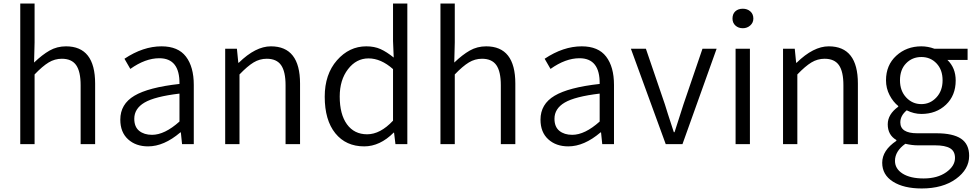

<svg xmlns="http://www.w3.org/2000/svg" viewBox="-20 -816 5519 1087"><path d="M94.7 0V-795.9H175.8V-575.2L172.9 -461.9Q218.8 -505.9 260.7 -529.8Q302.7 -553.7 353.5 -553.7Q518.6 -553.7 518.6 -342.8V0H436.5V-333Q436.5 -411.1 411.1 -447.3Q385.7 -483.4 330.1 -483.4Q290 -483.4 255.4 -462.4Q220.7 -441.4 175.8 -394.5V0Z M818.4 12.7Q749 12.7 705.1 -27.3Q661.1 -67.4 661.1 -138.7Q661.1 -226.6 740.7 -273.9Q820.3 -321.3 996.1 -340.8Q998 -486.3 881.8 -486.3Q802.7 -486.3 717.8 -425.8L684.6 -483.4Q790 -553.7 894.5 -553.7Q988.3 -553.7 1032.7 -495.6Q1077.1 -437.5 1077.1 -335V0H1010.7L1003.9 -66.4H1001Q908.2 12.7 818.4 12.7ZM840.8 -52.7Q912.1 -52.7 996.1 -127.9V-286.1Q856.4 -269.5 798.3 -235.4Q740.2 -201.2 740.2 -143.6Q740.2 -97.7 768.1 -75.2Q795.9 -52.7 840.8 -52.7Z M1254.9 0V-540H1321.3L1329.1 -460.9H1332Q1426.8 -553.7 1513.7 -553.7Q1678.7 -553.7 1678.7 -342.8V0H1596.7V-333Q1596.7 -411.1 1571.3 -447.3Q1545.9 -483.4 1490.2 -483.4Q1450.2 -483.4 1415.5 -462.4Q1380.9 -441.4 1335.9 -394.5V0Z M2042 12.7Q1938.5 12.7 1878.4 -61.5Q1818.4 -135.7 1818.4 -268.6Q1818.4 -395.5 1887.7 -474.6Q1957 -553.7 2053.7 -553.7Q2099.6 -553.7 2134.3 -538.1Q2168.9 -522.5 2209 -490.2L2205.1 -584V-795.9H2286.1V0H2218.8L2210.9 -65.4H2209Q2130.9 12.7 2042 12.7ZM2058.6 -55.7Q2132.8 -55.7 2205.1 -132.8V-424.8Q2136.7 -485.4 2066.4 -485.4Q1997.1 -485.4 1950.2 -424.3Q1903.3 -363.3 1903.3 -269.5Q1903.3 -168.9 1944.3 -112.3Q1985.4 -55.7 2058.6 -55.7Z M2473.6 0V-795.9H2554.7V-575.2L2551.8 -461.9Q2597.7 -505.9 2639.6 -529.8Q2681.6 -553.7 2732.4 -553.7Q2897.5 -553.7 2897.5 -342.8V0H2815.4V-333Q2815.4 -411.1 2790 -447.3Q2764.6 -483.4 2709 -483.4Q2668.9 -483.4 2634.3 -462.4Q2599.6 -441.4 2554.7 -394.5V0Z M3197.3 12.7Q3127.9 12.7 3084 -27.3Q3040 -67.4 3040 -138.7Q3040 -226.6 3119.6 -273.9Q3199.2 -321.3 3375 -340.8Q3377 -486.3 3260.7 -486.3Q3181.6 -486.3 3096.7 -425.8L3063.5 -483.4Q3168.9 -553.7 3273.4 -553.7Q3367.2 -553.7 3411.6 -495.6Q3456.1 -437.5 3456.1 -335V0H3389.6L3382.8 -66.4H3379.9Q3287.1 12.7 3197.3 12.7ZM3219.7 -52.7Q3291 -52.7 3375 -127.9V-286.1Q3235.4 -269.5 3177.2 -235.4Q3119.1 -201.2 3119.1 -143.6Q3119.1 -97.7 3147 -75.2Q3174.8 -52.7 3219.7 -52.7Z M3749 0 3551.8 -540H3636.7L3744.1 -225.6Q3752.9 -195.3 3794.9 -67.4H3798.8Q3805.7 -88.9 3823.2 -143.1Q3840.8 -197.3 3849.6 -225.6L3957 -540H4037.1L3843.8 0Z M4144.5 0V-540H4225.6V0ZM4185.5 -656.2Q4160.2 -656.2 4143.6 -671.4Q4127 -686.5 4127 -710.9Q4127 -737.3 4143.1 -752Q4159.2 -766.6 4185.5 -766.6Q4210.9 -766.6 4228 -751.5Q4245.1 -736.3 4245.1 -710.9Q4245.1 -687.5 4227.5 -671.9Q4210 -656.2 4185.5 -656.2Z M4413.1 0V-540H4479.5L4487.3 -460.9H4490.2Q4585 -553.7 4671.9 -553.7Q4836.9 -553.7 4836.9 -342.8V0H4754.9V-333Q4754.9 -411.1 4729.5 -447.3Q4704.1 -483.4 4648.4 -483.4Q4608.4 -483.4 4573.7 -462.4Q4539.1 -441.4 4494.1 -394.5V0Z M5198.2 251Q5096.7 251 5035.6 212.4Q4974.6 173.8 4974.6 105.5Q4974.6 35.2 5054.7 -18.6V-23.4Q5005.9 -51.8 5005.9 -112.3Q5005.9 -168.9 5065.4 -211.9V-215.8Q5036.1 -239.3 5016.1 -277.8Q4996.1 -316.4 4996.1 -361.3Q4996.1 -447.3 5054.2 -500.5Q5112.3 -553.7 5196.3 -553.7Q5233.4 -553.7 5270.5 -540H5458V-476.6H5343.8Q5390.6 -431.6 5390.6 -360.4Q5390.6 -275.4 5335.4 -223.1Q5280.3 -170.9 5196.3 -170.9Q5154.3 -170.9 5113.3 -191.4Q5077.1 -161.1 5077.1 -123Q5077.1 -61.5 5172.9 -61.5H5281.2Q5375 -61.5 5420.9 -30.8Q5466.8 0 5466.8 66.4Q5466.8 142.6 5392.1 196.8Q5317.4 251 5198.2 251ZM5196.3 -226.6Q5246.1 -226.6 5281.2 -264.2Q5316.4 -301.8 5316.4 -361.3Q5316.4 -420.9 5282.2 -457Q5248 -493.2 5196.3 -493.2Q5144.5 -493.2 5109.9 -457.5Q5075.2 -421.9 5075.2 -361.3Q5075.2 -301.8 5110.4 -264.2Q5145.5 -226.6 5196.3 -226.6ZM5209 194.3Q5287.1 194.3 5336.9 159.2Q5386.7 124 5386.7 78.1Q5386.7 40 5358.9 23.4Q5331.1 6.8 5273.4 6.8H5174.8Q5143.6 6.8 5105.5 -2Q5046.9 40 5046.9 94.7Q5046.9 139.6 5090.3 167Q5133.8 194.3 5209 194.3Z"/></svg>

Font: Gen Shin Gothic Normal
Style: Regular
Weight: 300
Designer: [Source Han Sans]
Ryoko NISHIZUKA  (kana & ideographs); Paul D. Hunt (Latin, Greek & Cyrillic); Wenlong ZHANG  (bopomofo
Version: Version 1.002.20150607